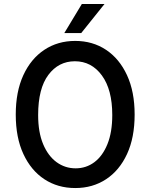

<svg xmlns="http://www.w3.org/2000/svg" viewBox="-20 -945 764 975"><path d="M663.7 -363.3Q663.7 -246.4 625.2 -163Q586.6 -79.5 518.6 -34.8Q450.6 9.9 362.2 9.9Q273.4 9.9 205.4 -34.8Q137.4 -79.5 98.7 -163Q60 -246.4 60 -363.3Q60 -479.4 98.5 -563.2Q137.1 -647 205.3 -692.1Q273.4 -737.2 361.9 -737.2Q450.3 -737.2 518.3 -692.1Q586.3 -647 625 -563.2Q663.7 -479.4 663.7 -363.3ZM550.1 -360.8Q550.1 -490.1 497.3 -562Q444.6 -633.9 360.1 -633.9Q277.7 -633.9 225.7 -564.8Q173.7 -495.7 173.7 -360.8Q173.7 -273.8 198.9 -213.4Q224.1 -153.1 267.2 -121.6Q310.4 -90.2 364 -90.2Q417.6 -90.2 459.5 -121.6Q501.4 -153.1 525.7 -213.4Q550.1 -273.8 550.1 -360.8ZM306.5 -777 395.6 -924.7H510.7L392.4 -777Z"/></svg>

Font: Interface Medium
Style: Regular
Weight: 500
Designer: Rasmus Andersson
Foundry: rsms
Version: Version 1.8